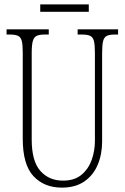

<svg xmlns="http://www.w3.org/2000/svg" viewBox="-20 -848 571 878"><path d="M263 10Q182 10 133 -42.5Q84 -95 84 -214V-608Q84 -644 79.5 -661Q75 -678 62.5 -684Q50 -690 26 -690H10V-714H203V-690H183Q160 -690 147.5 -684Q135 -678 130 -660Q125 -642 125 -605V-210Q125 -111 164.5 -66.5Q204 -22 268 -22Q321 -22 353 -49Q385 -76 399.5 -117.5Q414 -159 414 -203V-607Q414 -643 409.5 -660.5Q405 -678 392.5 -684Q380 -690 356 -690H335V-714H520V-690H504Q481 -690 468.5 -684Q456 -678 451.5 -660Q447 -642 447 -606V-201Q447 -143 427 -95Q407 -47 366 -18.5Q325 10 263 10ZM164 -794V-828H386V-794Z"/></svg>

Font: Noto Serif Ethiopic ExtraCondensed ExtraLight
Style: Regular
Weight: 200
Width: 2
Designer: Monotype Design Team
Foundry: Monotype Imaging Inc.
Version: Version 2.102; ttfautohint (v1.8.4.7-5d5b)